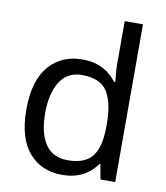

<svg xmlns="http://www.w3.org/2000/svg" viewBox="-85 -831 786 911"><g transform="rotate(10 307.5 -375.0)"><path d="M275 10Q175 10 115 -59.5Q55 -129 55 -267Q55 -405 115.5 -475.5Q176 -546 276 -546Q318 -546 349 -535.5Q380 -525 403 -507Q426 -489 442 -467H448Q447 -480 444.5 -505.5Q442 -531 442 -546V-760H530V0H459L446 -72H442Q426 -49 403 -30.5Q380 -12 348.5 -1Q317 10 275 10ZM289 -63Q374 -63 408.5 -109.5Q443 -156 443 -250V-266Q443 -366 410 -419.5Q377 -473 288 -473Q217 -473 181.5 -416.5Q146 -360 146 -265Q146 -169 181.5 -116Q217 -63 289 -63Z"/></g></svg>

Font: binaryh115
Style: Book
Weight: 400
Designer: Jelle Bosma - Monotype Design Team
Foundry: Monotype Imaging Inc.
Version: Version 2.003